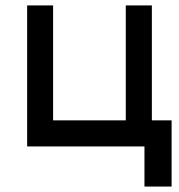

<svg xmlns="http://www.w3.org/2000/svg" viewBox="-20 -540 660 708"><path d="M540 0H80.1V-520H175.8V-96.2H443.8V-520H540ZM512.7 -96.2H612.8V147.9H512.7Z"/></svg>

Font: Aldrich [RUS by Daymarius]
Style: Regular
Weight: 400
Designer: Matthew Desmond
Foundry: Matthew Desmond
Version: Version 1.002 August 24, 2018